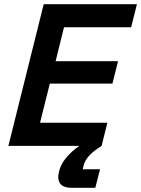

<svg xmlns="http://www.w3.org/2000/svg" viewBox="-20 -695 672 915"><path d="M464.2 0H20L188.3 -675H632.5L605 -565H285L245 -403.3H542.5L515.8 -296.7H217.5L170.8 -110H491.7ZM322.5 200Q280.8 200 266.2 179.2Q251.7 158.3 261.7 120.8Q269.2 90.8 289.6 64.2Q310 37.5 338.3 15Q366.7 -7.5 396.7 -23.3L465 0Q428.3 22.5 406.2 45.4Q384.2 68.3 377.5 97.5L374.2 111.7H456.7L434.2 200Z"/></svg>

Font: Funnel Sans SemiBold
Style: Italic
Weight: 600
Italic angle: -14.036°
Designer: NORD ID, Kristian Moeller
Foundry: Dicotype
Version: Version 1.000